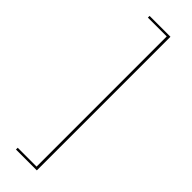

<svg xmlns="http://www.w3.org/2000/svg" viewBox="-336 -814 1041 1041"><g transform="rotate(45 184.0 -294.0)"><path d="M83 -806.5H243V218H83V204.5H227.5V-793.5H83Z"/></g></svg>

Font: Epilogue Thin
Style: Regular
Weight: 250
Designer: Tyler Finck
Foundry: Etcetera Type Co
Version: Version 2.111